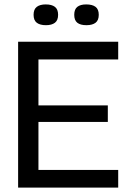

<svg xmlns="http://www.w3.org/2000/svg" viewBox="-20 -849 585 869"><path d="M62 0V-660H154V0ZM111 0V-80H515V0ZM111 -297V-372H468V-297ZM111 -580V-660H515V-580ZM371 -735Q344 -735 330 -746Q316 -757 316 -782Q316 -807 330 -818Q344 -829 370 -829Q398 -829 412.5 -818Q427 -807 427 -782Q427 -757 412.5 -746Q398 -735 371 -735ZM188 -735Q161 -735 146.5 -746Q132 -757 132 -782Q132 -807 146.5 -818Q161 -829 187 -829Q214 -829 228.5 -818Q243 -807 243 -782Q243 -757 228.5 -746Q214 -735 188 -735Z"/></svg>

Font: Bricolage Grotesque 72pt
Style: Regular
Weight: 400
Version: Version 1.001;gftools[0.9.33.dev8+g029e19f]